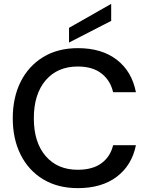

<svg xmlns="http://www.w3.org/2000/svg" viewBox="-20 -961 769 993"><path d="M383 12Q279 12 203.5 -33.5Q128 -79 87 -160.5Q46 -242 46 -349Q46 -457 87 -538.5Q128 -620 203.5 -666Q279 -712 383 -712Q506 -712 584 -652Q662 -592 683 -484H565Q551 -545 505 -581Q459 -617 382 -617Q277 -617 216 -545.5Q155 -474 155 -349Q155 -225 216 -154Q277 -83 382 -83Q459 -83 505 -117Q551 -151 565 -210H683Q662 -106 584 -47Q506 12 383 12ZM337 -741V-817L555 -941V-853Z"/></svg>

Font: Ultramarine Medium
Style: Regular
Weight: 500
Designer: Colophon Foundry, Jonny Pinhorn
Foundry: Colophon Foundry
Version: Version 1.200; ttfautohint (v1.8.3)